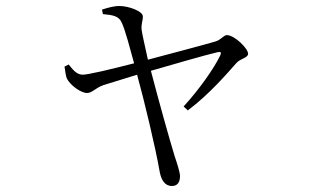

<svg xmlns="http://www.w3.org/2000/svg" viewBox="-20 -566 1040 640"><path d="M592 -211 606 -198C678 -252 736 -320 769 -357C782 -371 807 -373 807 -387C807 -404 762 -449 736 -449C726 -449 716 -433 699 -428C666 -418 544 -386 473 -367C465 -406 454 -450 452 -467C450 -488 457 -497 456 -512C456 -528 410 -546 378 -546C359 -546 339 -540 320 -534L323 -519C357 -516 376 -512 385 -492C397 -469 415 -398 427 -355C353 -336 271 -316 254 -317C233 -318 220 -338 209 -351L195 -344C198 -327 199 -313 203 -304C215 -281 250 -256 270 -256C287 -256 297 -272 324 -282L437 -317C461 -230 499 -71 512 5C517 33 529 54 553 54C572 54 580 41 580 21C580 8 570 -22 562 -46C546 -98 509 -230 483 -330C555 -351 670 -384 705 -392C715 -394 719 -393 714 -381C694 -339 645 -269 592 -211Z"/></svg>

Font: Source Han Serif CN Light
Style: Regular
Weight: 300
Designer: Ryoko NISHIZUKA 西塚涼子 (kana & ideographs); Frank Grießhammer (Latin, Greek & Cyrillic); Wenlong ZHANG 张文龙 (bopomofo); San
Foundry: Adobe
Version: Version 2.003;hotconv 1.1.1;makeotfexe 2.6.0